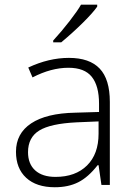

<svg xmlns="http://www.w3.org/2000/svg" viewBox="-20 -786 570 816"><path d="M411.1 0 398.9 -84H395Q355 -32.7 312.7 -11.5Q270.5 9.8 212.9 9.8Q134.8 9.8 91.3 -30.3Q47.9 -70.3 47.9 -141.1Q47.9 -218.8 112.5 -261.7Q177.2 -304.7 299.8 -307.1L400.9 -310.1V-345.2Q400.9 -420.9 370.1 -459.5Q339.4 -498 271 -498Q197.3 -498 118.2 -457L100.1 -499Q187.5 -540 272.9 -540Q360.4 -540 403.6 -494.6Q446.8 -449.2 446.8 -353V0ZM215.8 -34.2Q300.8 -34.2 349.9 -82.8Q398.9 -131.3 398.9 -217.8V-270L306.2 -266.1Q194.3 -260.7 146.7 -231.2Q99.1 -201.7 99.1 -139.2Q99.1 -89.4 129.6 -61.8Q160.2 -34.2 215.8 -34.2ZM206.1 -613.8Q241.7 -652.3 276.6 -697.5Q311.5 -742.7 324.2 -766.1H393.1V-757.8Q375.5 -732.4 333.3 -690.4Q291 -648.4 240.2 -606H206.1Z"/></svg>

Font: Zoram GWebM Light
Style: Regular
Weight: 300
Foundry: Ascender Corporation
Version: Version 1.000